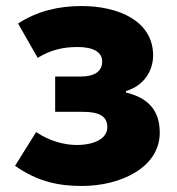

<svg xmlns="http://www.w3.org/2000/svg" viewBox="-20 -603 588 637"><path d="M252 14C380 14 510 -47 510 -163C510 -239 469 -279 398 -296V-301C462 -320 488 -373 488 -419C488 -533 374 -583 250 -583C174 -583 103 -566 40 -525L105 -411C149 -438 190 -447 238 -447C291 -447 319 -429 319 -399C319 -366 294 -349 246 -349H163V-232H255C310 -232 336 -217 336 -181C336 -143 293 -122 234 -122C196 -122 145 -134 100 -165L30 -53C105 0 175 14 252 14Z"/></svg>

Font: ChiuKong Gothic MN Heavy
Style: Regular
Weight: 900
Designer: Ryoko NISHIZUKA 西塚涼子 (kana, bopomofo & ideographs); Paul D. Hunt (Latin, Greek & Cyrillic); Sandoll Communications 산돌커뮤니
Foundry: Adobe
Version: Version 1.300